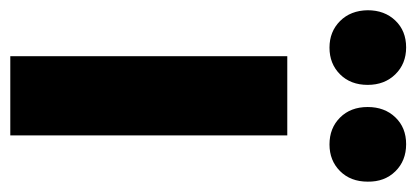

<svg xmlns="http://www.w3.org/2000/svg" viewBox="-253 -571 809 373"><g transform="rotate(90 151.5 -384.5)"><path d="M317.9 -694.3Q317.9 -661.1 297.4 -640.6Q276.9 -620.1 245.6 -620.1Q213.9 -620.1 193.4 -640.6Q172.9 -661.1 172.9 -694.3Q172.9 -727.1 192.9 -748Q212.9 -769 245.1 -769Q277.3 -769 297.9 -748Q318.4 -727.1 317.9 -694.3ZM74.2 0V-538.1H228V0ZM57.1 -769Q88.9 -769 109.4 -748Q129.9 -727.1 129.9 -694.3Q129.9 -661.1 109.4 -640.6Q88.9 -620.1 57.6 -620.1Q26.4 -620.1 5.9 -640.6Q-14.6 -661.1 -15.1 -694.3Q-15.1 -727.1 4.9 -748Q24.9 -769 57.1 -769Z"/></g></svg>

Font: TruenoSBd
Style: Demi
Weight: 600
Designer: Julieta Ulanovsky
Foundry: Julieta Ulanovsky
Version: Version 3.001b